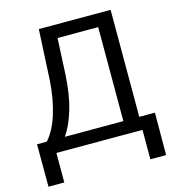

<svg xmlns="http://www.w3.org/2000/svg" viewBox="-126 -818 1005 1099"><g transform="rotate(-15 376.0 -268.0)"><path d="M722.2 174.3 723.1 -76.7H630.4V-710.9H205.1L189.5 -406.7C184.9 -337.4 173.6 -273.7 155.5 -215.6C137.5 -157.5 113.1 -111.2 82.5 -76.7H24.4L24.9 174.8H118.7V0H628.9V174.3ZM189.5 -76.7C214.2 -111.8 235.3 -158.2 252.7 -215.8C270.1 -273.4 280.9 -343.1 285.2 -424.8L295.4 -633.8H536.1V-76.7Z"/></g></svg>

Font: Roboto1
Style: rg
Weight: 400
Designer: Google
Version: Version 2.137; 2017